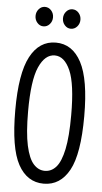

<svg xmlns="http://www.w3.org/2000/svg" viewBox="-56 -818 461 865"><g transform="rotate(5 175.0 -386.0)"><path d="M175 11Q100 11 59.5 -63Q19 -137 19 -308Q19 -474 59.5 -550.5Q100 -627 175 -627Q250 -627 290.5 -550.5Q331 -474 331 -308Q331 -137 290.5 -63Q250 11 175 11ZM175 -47Q205 -47 226.5 -71.5Q248 -96 260 -153Q272 -210 272 -308Q272 -448 245.5 -508.5Q219 -569 175 -569Q131 -569 104 -508.5Q77 -448 77 -308Q77 -210 89.5 -153Q102 -96 124 -71.5Q146 -47 175 -47ZM112 -695Q96 -695 84.5 -708Q73 -721 73 -739Q73 -757 84.5 -770Q96 -783 112 -783Q129 -783 140.5 -770Q152 -757 152 -739Q152 -721 140.5 -708Q129 -695 112 -695ZM236 -695Q220 -695 208.5 -708Q197 -721 197 -739Q197 -757 208.5 -770Q220 -783 236 -783Q253 -783 264.5 -770Q276 -757 276 -739Q276 -721 264.5 -708Q253 -695 236 -695Z"/></g></svg>

Font: Inconsolata ExtraCondensed
Style: Regular
Weight: 400
Width: 2
Monospace: yes
Designer: Raph Levien, Cyreal, Brenton Simpson
Foundry: Raph Levien, Cyreal, Google
Version: Version 3.001; ttfautohint (v1.8.2.53-6de2)